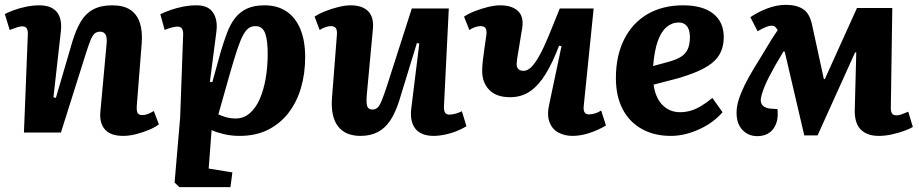

<svg xmlns="http://www.w3.org/2000/svg" viewBox="-20 -548 3801 794"><path d="M637 -34Q624 -23 598.5 -12Q573 -1 544 6.5Q515 14 490 14Q438 14 414.5 -12Q391 -38 395 -85L420 -358Q424 -392 417 -404.5Q410 -417 394 -417Q379 -417 370 -408Q361 -399 353 -378.5Q345 -358 333 -320L232 0H79L95 -404Q96 -422 90.5 -430.5Q85 -439 72 -439Q63 -439 50.5 -435Q38 -431 20 -424L0 -490Q11 -496 34.5 -505Q58 -514 87 -520Q116 -526 143 -526Q191 -526 214 -499.5Q237 -473 232 -421L201 -146L211 -143L279 -375Q294 -425 314 -458.5Q334 -492 365.5 -509Q397 -526 444 -526Q490 -526 518 -508Q546 -490 558 -454.5Q570 -419 566 -369L546 -115Q544 -92 548.5 -82Q553 -72 569 -72Q580 -72 592.5 -77Q605 -82 616 -89Z M737 -394Q739 -418 733.5 -428Q728 -438 714 -438Q704 -438 687.5 -433.5Q671 -429 661 -424L643 -489Q661 -498 685 -506.5Q709 -515 737 -520.5Q765 -526 793 -526Q841 -526 861 -496Q881 -466 875 -418L848 -210L858 -208L892 -331Q905 -375 918.5 -411Q932 -447 951.5 -472.5Q971 -498 1000.5 -512Q1030 -526 1074 -526Q1127 -526 1164.5 -501Q1202 -476 1222 -428Q1242 -380 1242 -312Q1242 -243 1224.5 -184Q1207 -125 1172.5 -80.5Q1138 -36 1087.5 -11Q1037 14 971 14Q936 14 905 6.5Q874 -1 855 -10L843 149L941 165L933 226H722L702 207L725 -62ZM1037 -440Q1021 -440 1009 -432Q997 -424 985.5 -403Q974 -382 961 -343Q948 -304 930 -241L883 -75Q898 -68 916 -63Q934 -58 955 -58Q987 -58 1012 -79Q1037 -100 1053.5 -137Q1070 -174 1078.5 -222.5Q1087 -271 1087 -325Q1087 -349 1085 -369.5Q1083 -390 1078 -406Q1073 -422 1063 -431Q1053 -440 1037 -440Z M1281 -479Q1298 -491 1324.5 -501.5Q1351 -512 1379.5 -519Q1408 -526 1430 -526Q1479 -526 1503 -501Q1527 -476 1522 -427L1497 -158Q1494 -123 1498.5 -109Q1503 -95 1520 -95Q1533 -95 1541.5 -103Q1550 -111 1558.5 -132Q1567 -153 1579 -189L1683 -513H1836L1816 -109Q1815 -91 1820.5 -82.5Q1826 -74 1838 -74Q1850 -74 1864 -78Q1878 -82 1890 -88L1909 -26Q1896 -18 1879.5 -10.5Q1863 -3 1844.5 2.5Q1826 8 1807.5 11Q1789 14 1774 14Q1721 14 1697.5 -16Q1674 -46 1681 -101L1714 -368L1704 -370L1632 -135Q1616 -83 1594 -50Q1572 -17 1541.5 -1.5Q1511 14 1471 14Q1408 14 1377.5 -26Q1347 -66 1353 -144L1373 -401Q1375 -424 1368.5 -432Q1362 -440 1349 -440Q1339 -440 1327 -436Q1315 -432 1302 -424Z M1899 -479Q1916 -491 1942.5 -501.5Q1969 -512 1997.5 -519Q2026 -526 2048 -526Q2096 -526 2121 -503.5Q2146 -481 2140 -435Q2138 -423 2135 -405Q2132 -387 2128.5 -365Q2125 -343 2121.5 -323Q2118 -303 2117 -289Q2115 -272 2122.5 -263.5Q2130 -255 2145 -255Q2161 -255 2176.5 -270Q2192 -285 2209.5 -316Q2227 -347 2247.5 -396Q2268 -445 2295 -513H2435L2394 -110Q2392 -92 2397.5 -83.5Q2403 -75 2416 -75Q2428 -75 2441 -79Q2454 -83 2466 -91L2486 -29Q2471 -20 2453.5 -12Q2436 -4 2417.5 2Q2399 8 2381.5 11Q2364 14 2348 14Q2315 14 2289 0Q2263 -14 2252 -44Q2241 -74 2252 -120L2302 -357L2292 -359Q2266 -290 2236.5 -242Q2207 -194 2171.5 -170Q2136 -146 2090 -146Q2032 -146 2003 -176.5Q1974 -207 1974 -254Q1974 -273 1976.5 -296Q1979 -319 1983 -345.5Q1987 -372 1991 -401Q1994 -423 1988 -431.5Q1982 -440 1967 -440Q1958 -440 1945.5 -436Q1933 -432 1921 -424Z M2805 -526Q2886 -526 2929.5 -491.5Q2973 -457 2973 -395Q2973 -360 2961 -333.5Q2949 -307 2924.5 -287.5Q2900 -268 2864 -252.5Q2828 -237 2779 -223L2683 -198Q2687 -165 2701 -139Q2715 -113 2738.5 -98.5Q2762 -84 2792 -84Q2815 -84 2837 -90.5Q2859 -97 2881 -110.5Q2903 -124 2926 -143L2968 -84Q2950 -63 2926.5 -45.5Q2903 -28 2874 -14.5Q2845 -1 2815 6.5Q2785 14 2754 14Q2685 14 2633.5 -15Q2582 -44 2554.5 -97.5Q2527 -151 2527 -225Q2527 -318 2561.5 -386Q2596 -454 2658.5 -490Q2721 -526 2805 -526ZM2833 -394Q2833 -413 2828 -426.5Q2823 -440 2812.5 -447.5Q2802 -455 2787 -455Q2759 -455 2736.5 -436Q2714 -417 2700 -377.5Q2686 -338 2681 -275L2747 -293Q2776 -301 2795 -312.5Q2814 -324 2823.5 -343.5Q2833 -363 2833 -394Z M3361 12H3306L3225 -335H3220Q3201 -304 3186 -277.5Q3171 -251 3160 -229.5Q3149 -208 3141.5 -189.5Q3134 -171 3130 -156Q3122 -131 3130 -117Q3138 -103 3163 -99L3195 -97Q3201 -47 3178.5 -16Q3156 15 3111 15Q3075 15 3050.5 -10.5Q3026 -36 3026 -82Q3026 -107 3034.5 -134.5Q3043 -162 3059 -195Q3075 -228 3100 -269Q3111 -287 3122.5 -305.5Q3134 -324 3145.5 -343.5Q3157 -363 3169.5 -383Q3182 -403 3196 -423Q3190 -434 3184.5 -438Q3179 -442 3170 -442Q3162 -442 3148 -436.5Q3134 -431 3113 -419L3083 -477Q3112 -497 3151.5 -512.5Q3191 -528 3230 -528Q3274 -528 3301.5 -510Q3329 -492 3339 -442L3387 -221H3391L3524 -515H3670L3664 -107Q3663 -88 3668.5 -79.5Q3674 -71 3687 -71Q3696 -71 3706.5 -74.5Q3717 -78 3736 -86L3755 -23Q3742 -15 3718.5 -6.5Q3695 2 3667.5 8Q3640 14 3614 14Q3564 14 3538 -14Q3512 -42 3515 -101L3521 -331H3516Z"/></svg>

Font: Literata
Style: Bold Italic
Weight: 700
Italic angle: -2°
Designer: Latin by Veronika Burian and Jose Scaglione. Greek by Irene Vlachou. Cyrillic by Vera Evstafieva
Foundry: TypeTogether
Version: Version 3.103;gftools[0.9.29]